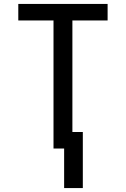

<svg xmlns="http://www.w3.org/2000/svg" viewBox="-20 -755 640 976"><path d="M306 201V0H252V-651H73V-735H527V-651H348V-84H401V201Z"/></svg>

Font: Iosevka SS04 Medium Extended
Style: Regular
Weight: 500
Width: 7
Monospace: yes
Designer: Belleve Invis
Foundry: Belleve Invis
Version: Version 19.0.0; ttfautohint (v1.8.4)